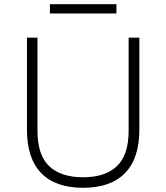

<svg xmlns="http://www.w3.org/2000/svg" viewBox="-20 -884 790 912"><path d="M375 8Q243 8 175.5 -62Q108 -132 108 -268V-705H158V-263Q158 -148 213.5 -95Q269 -42 375 -42Q480 -42 535.5 -95Q591 -148 591 -263V-705H642V-268Q642 -132 574 -62Q506 8 375 8ZM217 -820V-864H533V-820Z"/></svg>

Font: Nunito Sans 7pt ExtraLight
Style: Regular
Weight: 250
Designer: Vernon Adams
Foundry: Vernon Adams
Version: Version 3.101;gftools[0.9.27]